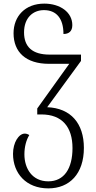

<svg xmlns="http://www.w3.org/2000/svg" viewBox="-20 -791 533 1062"><path d="M247 251C365 251 444 170 444 27C444 -108 372 -193 241 -198L428 -454V-489H254C160 -489 113 -531 113 -612C113 -692 162 -735 223 -735C292 -735 331 -689 331 -603C361 -603 380 -618 380 -652C380 -724 312 -771 225 -771C119 -771 55 -701 55 -607C55 -503 123 -438 251 -438H363L186 -191V-158H209C324 -158 381 -88 381 28C381 141 335 212 247 212C158 212 115 141 115 63C115 21 125 -16 142 -44C134 -49 126 -52 117 -52C84 -52 52 -3 52 60C52 168 125 251 247 251Z"/></svg>

Font: Noto Serif Georgian SemiCondensed Light
Style: Regular
Weight: 300
Width: 4
Designer: Monotype Design Team, Akaki Razmadze
Foundry: Google LLC
Version: Version 2.003